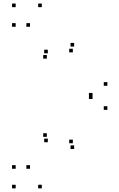

<svg xmlns="http://www.w3.org/2000/svg" viewBox="-20 -831 660 1061"><path d="M491.4 -297.5V-317.5H471.4V-297.5ZM238.8 -74.8V-94.8H218.8V-74.8ZM244.2 -45V-65H224.2V-45ZM145.8 101.7V81.7H125.8V101.7ZM66.6 101.7V81.7H46.6V101.7ZM66.6 210V190H46.6V210ZM211 210V190H191V210ZM389.8 -7.6V-27.6H369.8V-7.6ZM382.5 -39.4V-59.4H362.5V-39.4ZM573.4 -223.9V-243.9H553.4V-223.9ZM573.4 -357.1V-377.1H553.4V-357.1ZM382.5 -541.6V-561.6H362.5V-541.6ZM389.8 -573.8V-593.8H369.8V-573.8ZM211 -791.4V-811.4H191V-791.4ZM66.6 -791.4V-811.4H46.6V-791.4ZM66.6 -683.1V-703.1H46.6V-683.1ZM145.8 -683.1V-703.1H125.8V-683.1ZM244.2 -536.4V-556.4H224.2V-536.4ZM238.8 -507V-527H218.8V-507ZM491.4 -283.9V-303.9H471.4V-283.9Z"/></svg>

Font: Monaspace Neon Dots Var
Style: Regular
Weight: 400
Designer: Riley Cran and the Lettermatic Team
Version: Version 1.100 (Monaspace Neon Dots)